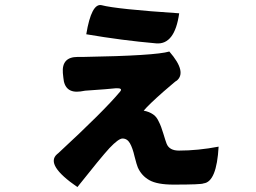

<svg xmlns="http://www.w3.org/2000/svg" viewBox="-20 -676 1040 779"><path d="M330 -537Q351 -664 392 -655Q452 -639 707 -622Q689 -494 614 -500Q476 -512 330 -537ZM667 -467Q741 -382 695 -347Q703 -356 643 -304Q584 -252 563 -227Q585 -223 601 -212Q615 -203 624 -183Q634 -164 643 -133Q652 -103 656 -93Q667 -65 706 -65Q783 -65 867 -81Q859 62 806 68Q798 73 684 73Q618 73 586 55Q554 37 539 3Q535 -6 526 -41Q518 -76 507 -95Q496 -114 477 -114Q461 -114 424 -75Q390 -38 294 83Q163 -7 211 -50L217 -55Q403 -227 467 -304Q480 -319 451 -318L407 -314Q349 -310 325 -308L307 -305Q242 -296 237 -361L235 -380Q230 -445 295 -445H318Q611 -450 667 -467Z"/></svg>

Font: Swei Half Moon CJK SC
Style: Black
Weight: 900
Version: Version 2.071